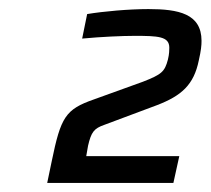

<svg xmlns="http://www.w3.org/2000/svg" viewBox="-20 -823 464 423"><path d="M94 -468 84 -420H362L375 -479H170L174 -502C181 -532 187 -540 210 -548L325 -591C380 -612 407 -636 418 -690C423 -712 424 -723 424 -733C424 -793 373 -803 307 -803C264 -803 208 -798 172 -792L161 -738C203 -742 250 -744 276 -744C328 -744 353 -743 353 -718C353 -714 353 -704 350 -692C343 -665 336 -659 295 -643L187 -604C124 -582 114 -565 94 -468Z"/></svg>

Font: Saira UNSAM Medium Italic
Style: Regular
Weight: 500
Italic angle: -12°
Designer: Hector Gatti with collaboration of the Omnibus-Type team
Foundry: Omnibus-Type
Version: Version 0.072;PS 000.072;hotconv 1.0.88;makeotf.lib2.5.64775